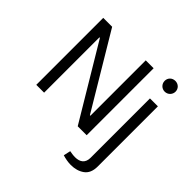

<svg xmlns="http://www.w3.org/2000/svg" viewBox="-233 -931 1371 1371"><g transform="rotate(45 453.0 -245.5)"><path d="M722.7 -668.5C722.7 -638.7 746.1 -613.8 777.3 -613.8C808.6 -613.8 832.5 -638.7 832.5 -668.5C832.5 -699.2 808.6 -722.2 777.3 -722.2C746.1 -722.2 722.7 -699.2 722.7 -668.5ZM589.4 216.8C615.2 224.6 644.5 230.5 673.3 230.5C713.4 230.5 747.6 220.7 775.4 200.7C803.2 180.7 817.4 147.9 817.4 102.5V-505.4H737.3V94.2C737.3 145.5 707 169.9 655.8 169.9C636.2 169.9 614.3 166 601.1 163.6ZM523.9 -117.2H519L184.6 -676.3H94.7V0H173.8V-558.6H178.7L513.2 0H603.5V-676.3H523.9Z"/></g></svg>

Font: Estedad Regular
Style: Regular
Weight: 400
Designer: Amin Abedi
Version: Version 7.3